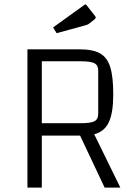

<svg xmlns="http://www.w3.org/2000/svg" viewBox="-20 -848 604 868"><path d="M453 0 342 -235H169V0H104V-625H340Q400 -625 432.5 -606.5Q465 -588 478.5 -544.5Q492 -501 492 -421Q492 -338 472 -295.5Q452 -253 406 -241L524 0ZM169 -291H345Q390 -291 407 -300Q424 -309 424 -333V-529Q424 -553 407 -562Q390 -571 345 -571H169ZM220 -724 359 -824Q364 -828 366 -828Q368 -828 371 -825L407 -779Q413 -772 413 -769Q413 -765 407 -760L384 -742Q377 -736 364 -733L236 -698Z"/></svg>

Font: Changa ExtraLight
Style: Regular
Weight: 275
Designer: Eduardo Rodriguez Tunni
Foundry: Eduardo Rodriguez Tunni
Version: Version 2.002; ttfautohint (v1.5) -l 8 -r 50 -G 200 -x 14 -H